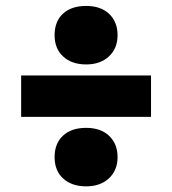

<svg xmlns="http://www.w3.org/2000/svg" viewBox="-20 -712 594 663"><path d="M53 -308.5V-451.5H501.5V-308.5ZM277.5 -68.5Q228 -68.5 198.2 -95.5Q168.5 -122.5 168.5 -169.5Q168.5 -216.5 197.5 -243.5Q226.5 -270.5 277.5 -270.5Q328 -270.5 357 -242.8Q386 -215 386 -169.5Q386 -124 356.2 -96.2Q326.5 -68.5 277.5 -68.5ZM277.5 -489.5Q228 -489.5 198.2 -516.8Q168.5 -544 168.5 -590.5Q168.5 -638 197.5 -664.8Q226.5 -691.5 277.5 -691.5Q328 -691.5 357 -664Q386 -636.5 386 -590.5Q386 -545 356.2 -517.2Q326.5 -489.5 277.5 -489.5Z"/></svg>

Font: Encode Sans Condensed Thin ExtraBold
Style: Regular
Weight: 800
Version: Version 3.002